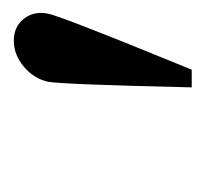

<svg xmlns="http://www.w3.org/2000/svg" viewBox="-30 -758 304 285"><g transform="rotate(-90 122.5 -616.0)"><path d="M134.8 -483.9Q139.2 -674.8 143.1 -696.8Q147.5 -717.8 165.3 -732.9Q183.1 -748 204.1 -748Q225.1 -748 236.8 -732.9Q248.5 -717.8 244.1 -696.8Q242.2 -687 221.4 -633.8Q200.7 -580.6 180.7 -532.2L161.1 -483.9Z"/></g></svg>

Font: Fin Serif Display
Style: Italic
Weight: 400
Italic angle: -12°
Designer: J. Blake Harris
Version: Version 1.006;FEAKit 1.0